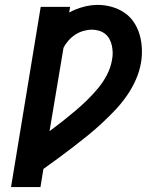

<svg xmlns="http://www.w3.org/2000/svg" viewBox="-20 -763 640 783"><path d="M25 0 146 -735H266L262 -712Q290 -727 320 -735Q350 -743 379 -743Q408 -743 436 -735Q464 -727 487 -711.5Q510 -696 525.5 -673Q541 -650 549 -623Q557 -596 558.5 -566Q560 -536 555 -507Q549 -472 534 -438Q519 -404 497.5 -373Q476 -342 450 -314.5Q424 -287 396 -261Q368 -235 338.5 -211Q309 -187 279 -164Q249 -141 218.5 -118.5Q188 -96 157 -74L145 0ZM182 -228Q209 -248 235 -268.5Q261 -289 286.5 -310.5Q312 -332 336 -355.5Q360 -379 381 -404.5Q402 -430 417 -459.5Q432 -489 437 -520Q440 -535 439.5 -549.5Q439 -564 436 -578Q433 -592 426 -604.5Q419 -617 408 -625.5Q397 -634 383 -638Q369 -642 355 -642Q338 -642 320.5 -637Q303 -632 287.5 -622Q272 -612 259.5 -598Q247 -584 239 -568Z"/></svg>

Font: Iosevka Curly Extended
Style: Bold Italic
Weight: 700
Width: 7
Italic angle: -9°
Monospace: yes
Designer: Belleve Invis
Foundry: Belleve Invis
Version: Version 11.1.0; ttfautohint (v1.8.3)